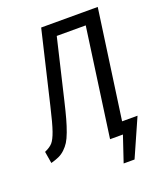

<svg xmlns="http://www.w3.org/2000/svg" viewBox="-164 -785 866 1028"><g transform="rotate(-20 268.5 -270.5)"><path d="M430.2 -67.9H518.1L422.9 147H360.8L410.2 0H336.9L422.9 -617.2H257.8L176.8 -274.9Q163.6 -218.8 153.3 -181.9Q143.1 -145 131.1 -112.8Q119.1 -80.6 107.4 -62Q95.7 -43.5 79.1 -27.8Q62.5 -12.2 43.7 -3.7Q24.9 4.9 -2 12.2L-13.2 -55.2Q17.6 -68.8 32.2 -85.4Q46.9 -102.1 61.3 -142.8Q75.7 -183.6 97.2 -275.9L194.8 -688H517.1Z"/></g></svg>

Font: Fira Sans Compressed Book
Style: Italic
Weight: 350
Width: 3
Italic angle: -8°
Designer: Carrois Corporate & Edenspiekermann AG
Foundry: Carrois Corporate GbR & Edenspiekermann AG
Version: Version 4.203;PS 004.203;hotconv 1.0.88;makeotf.lib2.5.64775